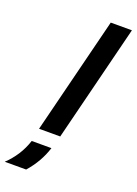

<svg xmlns="http://www.w3.org/2000/svg" viewBox="-284 -734 734 1030"><g transform="rotate(20 83.0 -219.0)"><path d="M-4.9 0 161.8 -666.7H282.6L116 0ZM-117.4 229.2Q-84.7 198.6 -59.7 160.1Q-34.7 121.5 -19.4 75H93.1Q66.7 159 4.9 229.2Z"/></g></svg>

Font: Afacad
Style: Bold Italic
Weight: 700
Italic angle: -14°
Designer: Kristian Moeller
Foundry: Dicotype
Version: Version 1.000; ttfautohint (v1.8.4.7-5d5b)